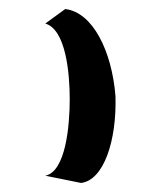

<svg xmlns="http://www.w3.org/2000/svg" viewBox="-20 -452 370 424"><path d="M80 -64 159 -48C209 -54 238 -141 235 -240C227 -339 185 -425 124 -432L80 -400C125 -387 134 -292 134 -233C134 -174 125 -73 80 -64Z"/></svg>

Font: pokerface
Style: Regular
Weight: 400
Version: Version 1